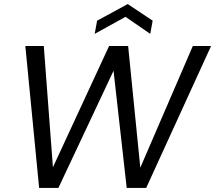

<svg xmlns="http://www.w3.org/2000/svg" viewBox="-20 -927 1061 947"><path d="M173 0 105 -700H196L241 -102L518 -700H612L672 -100L931 -700H1021L701 0H605L540 -578L268 0ZM447 -760 459 -825 610 -907 733 -825 721 -760 599 -844Z"/></svg>

Font: DM Sans 12pt
Style: Italic
Weight: 400
Italic angle: -10°
Version: Version 4.004;gftools[0.9.30]